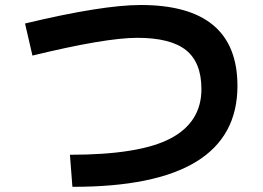

<svg xmlns="http://www.w3.org/2000/svg" viewBox="-20 -720 1040 760"><path d="M108.4 -500 79.1 -627Q384.8 -700.2 537.1 -700.2Q919.9 -700.2 919.9 -379.9Q919.9 20.5 266.6 19.5L256.8 -107.4Q532.2 -107.4 654.8 -171.9Q777.3 -236.3 777.3 -367.2Q777.3 -472.7 716.3 -521.5Q655.3 -570.3 523.4 -570.3Q397.5 -570.3 108.4 -500Z"/></svg>

Font: Mgen+ 1c bold
Style: Bold
Weight: 700
Designer: [Source Han Sans]
Ryoko NISHIZUKA  (kana & ideographs); Paul D. Hunt (Latin, Greek & Cyrillic); Wenlong ZHANG  (bopomofo
Version: Version 1.059.20150602